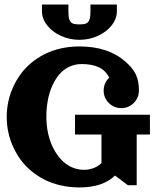

<svg xmlns="http://www.w3.org/2000/svg" viewBox="-20 -821 694 851"><path d="M166 -771.5V-800.8H283.2V-771.5Q283.2 -752.7 285.3 -741.7Q287.4 -730.7 293.1 -724Q298.8 -717.3 307.7 -715.1Q316.7 -712.9 332 -712.9Q347.4 -712.9 356.3 -715.1Q365.2 -717.3 371 -724Q376.7 -730.7 378.8 -741.7Q380.9 -752.7 380.9 -771.5V-800.8H498V-771.5Q498 -738 475 -708.6Q451.9 -679.2 413.6 -661.9Q375.2 -644.5 332 -644.5Q288.8 -644.5 250.5 -661.9Q212.2 -679.2 189.1 -708.6Q166 -738 166 -771.5ZM312.5 -312.5H644.5V-224.6H585.9V0H546.9L489.7 -43Q435.8 9.8 332 9.8Q288.3 9.8 248.7 0.6Q209 -8.5 176.9 -24.9Q144.8 -41.3 117.7 -64Q90.6 -86.7 70.8 -114.1Q51 -141.6 37.2 -172.5Q23.4 -203.4 16.6 -236.2Q9.8 -269 9.8 -302.7Q9.8 -336.4 16.6 -369.3Q23.4 -402.1 37.2 -433Q51 -463.9 70.8 -491.3Q90.6 -518.8 117.7 -541.5Q144.8 -564.2 176.9 -580.6Q209 -596.9 248.7 -606.1Q288.3 -615.2 332 -615.2Q460.2 -615.2 537.1 -546.9Q568.6 -519 582.2 -490.8Q595.7 -462.6 595.7 -419.9Q595.7 -387.5 572.9 -364.6Q550 -341.8 517.6 -341.8Q485.1 -341.8 462.3 -364.6Q439.5 -387.5 439.5 -419.9Q439.5 -436.5 446 -451.3Q452.6 -466.1 464.4 -477.1Q446.8 -509.8 416.9 -523.4Q387 -537.1 341.8 -537.1Q312.3 -537.1 287 -525.1Q261.7 -513.2 243.3 -491.7Q224.9 -470.2 211.7 -440.9Q198.5 -411.6 192 -376.6Q185.5 -341.6 185.5 -302.7Q185.5 -264.4 193.4 -229Q201.2 -193.6 216.1 -164.6Q231 -135.5 251 -113.9Q271 -92.3 297 -80.3Q323 -68.4 351.6 -68.4Q397.9 -68.4 429.7 -97.9V-224.6H312.5Z"/></svg>

Font: Orelega One
Style: Regular
Weight: 400
Version: Version 1.1 ; ttfautohint (v1.8.3)